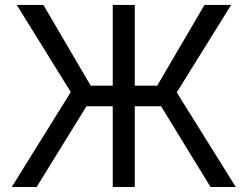

<svg xmlns="http://www.w3.org/2000/svg" viewBox="-20 -747 989 767"><path d="M518.5 -404.8H608L796.9 -727.3H903.4L686.1 -377.8L921.9 0H821L623.6 -322.4H518.5V0H430.4V-322.4H325.3L126.4 0H27L262.8 -379.3L46.9 -727.3H153.4L342.3 -404.8H430.4V-727.3H518.5Z"/></svg>

Font: Fast_Sans
Style: Regular
Weight: 400
Designer: Rasmus Andersson
Foundry: rsms
Version: Version 3.018;git-588b23468